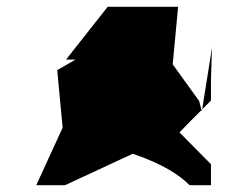

<svg xmlns="http://www.w3.org/2000/svg" viewBox="-20 -735 687 567"><path d="M87 -188H172L372 -281C460 -251 509 -219 540 -188H603V-250L510 -344C531 -366 553 -388 575 -410L568 -437L490 -545L506 -715H298L175 -559H203L149 -528L165 -358ZM575 -410 576 -406 577 -412ZM577 -412 603 -438V-500L606 -594Z"/></svg>

Font: bitstorm
Style: maxext
Weight: 400
Version: Version 0.2